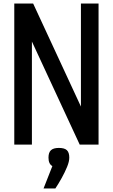

<svg xmlns="http://www.w3.org/2000/svg" viewBox="-20 -820 640 1089"><path d="M61 0V-800H168L539 0H439V-800H539V0H432L61 -800H161V0ZM227 249 277 122Q255 110 255 74Q255 45 269 32Q283 19 314 19Q346 19 359.5 32Q373 45 373 74Q373 96 360.5 126.5Q348 157 330 189.5Q312 222 294 249Z"/></svg>

Font: Victor Mono Thin
Style: Regular
Weight: 100
Monospace: yes
Designer: Rune Bjørnerås
Version: Version 1.561;gftools[0.9.30]